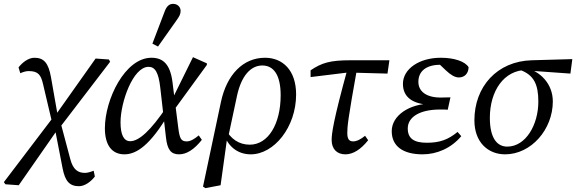

<svg xmlns="http://www.w3.org/2000/svg" viewBox="-56 -786 2983 994"><path d="M-28 168 41 173 234 -104 243 -112 514 -466 508 -478 439 -483 228 -185 217 -176 -36 157 -28 168ZM216 -142 247 -164 208 -386C195 -459 172 -487 122 -487C91 -487 59 -462 40 -437L49 -407C68 -415 80 -418 93 -418C142 -418 156 -398 167 -350L216 -142ZM353 178C384 178 416 153 435 128L429 98C407 106 396 109 383 109C348 109 322 92 308 38L258 -150L226 -131L268 85C281 152 304 178 353 178Z M588 13C650 13 722 -33 820 -201L807 -233C725 -111 664 -55 618 -55C586 -55 568 -86 568 -153C568 -256 632 -440 713 -440C746 -440 765 -413 774 -330L803 -76C810 -12 828 13 871 13C911 13 950 -13 989 -62L973 -85C949 -65 929 -54 911 -54C883 -54 874 -66 867 -124L851 -250L848 -272L837 -361C825 -455 787 -487 728 -487C591 -487 487 -271 487 -122C487 -35 523 13 588 13ZM841 -211 1015 -450V-458L943 -490L835 -271L841 -211ZM733 -560 762 -545C793 -589 825 -634 856 -678C873 -702 879 -712 879 -730C879 -749 864 -766 840 -766C823 -766 808 -757 797 -728C776 -672 754 -616 733 -560Z M1007 188 1086 173 1121 -79H1126L1171 -290C1193 -392 1241 -447 1302 -447C1360 -447 1397 -399 1397 -293C1397 -143 1332 -37 1237 -37C1181 -37 1137 -67 1109 -122L1099 -105C1119 -31 1172 13 1242 13C1363 13 1477 -128 1477 -297C1477 -423 1407 -487 1316 -487C1202 -487 1118 -399 1088 -259L995 180L1007 188Z M1552 -387 1740 -410H1766L1950 -405L1960 -474H1758C1653 -474 1610 -461 1552 -422V-387ZM1732 13C1771 13 1811 -11 1850 -60L1834 -83C1812 -65 1791 -54 1772 -54C1751 -54 1742 -67 1742 -97C1742 -130 1744 -162 1795 -445L1745 -436C1668 -157 1661 -93 1661 -61C1661 -15 1688 13 1732 13Z M2132 13C2206 13 2280 -19 2332 -81L2313 -103C2263 -62 2219 -47 2154 -47C2087 -47 2055 -69 2055 -121C2055 -182 2120 -219 2222 -219C2237 -219 2250 -219 2262 -218L2276 -282C2250 -281 2249 -281 2225 -281C2151 -281 2110 -313 2110 -362C2110 -419 2152 -451 2227 -451C2247 -451 2264 -449 2287 -444L2282 -461H2211L2252 -422C2276 -399 2299 -385 2319 -385C2349 -385 2369 -405 2370 -438C2352 -468 2296 -487 2226 -487C2114 -487 2030 -429 2030 -352C2030 -283 2080 -246 2176 -243L2178 -250C2061 -249 1972 -187 1972 -107C1972 -30 2029 13 2132 13Z M2559 13C2693 13 2806 -115 2806 -261C2806 -351 2742 -419 2658 -437L2639 -423C2708 -397 2731 -349 2731 -260C2731 -140 2666 -27 2570 -27C2518 -27 2480 -70 2480 -176C2480 -314 2552 -424 2672 -424L2687 -420L2897 -405L2907 -480L2697 -474C2517 -469 2400 -337 2400 -163C2400 -49 2471 13 2559 13Z"/></svg>

Font: Source Serif Variable
Style: Italic
Weight: 389
Italic angle: -12°
Designer: Frank Grießhammer
Foundry: Adobe Systems Incorporated
Version: Version 3.001;hotconv 1.0.111;makeotfexe 2.5.65597